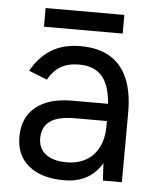

<svg xmlns="http://www.w3.org/2000/svg" viewBox="-49 -691 608 745"><g transform="rotate(5 254.5 -318.0)"><path d="M373.8 -82.2V-263.8Q373.8 -322.8 360.7 -362.1Q347.6 -401.3 319.7 -420.8Q291.8 -440.3 247 -440.3Q205.3 -440.3 176.2 -423.4Q147.1 -406.6 127.7 -371.1L56.4 -399.5Q85.5 -453.3 132.5 -482.7Q179.5 -512 247 -512Q316.2 -512 362 -484.6Q407.8 -457.2 430.7 -403.4Q453.5 -349.7 453.2 -270.5L452.4 0H378.5ZM40.8 -141Q40.8 -216.4 91.3 -257.4Q141.8 -298.4 232.6 -298.4H376.2V-231.4H251.1Q183.1 -231.4 152.4 -208.9Q121.7 -186.3 121.7 -142.1Q121.7 -102.8 150.7 -80.5Q179.7 -58.3 231.6 -58.3Q274.9 -58.3 307.2 -76.7Q339.4 -95.1 356.6 -129.7Q373.8 -164.3 373.8 -211.2H407.9Q407.9 -107.4 361.4 -47.7Q314.9 12 228.4 12Q139.8 12 90.3 -28.4Q40.8 -68.7 40.8 -141ZM98.7 -647.5H405.3V-574.8H98.7Z"/></g></svg>

Font: Oak Sans Light
Style: Regular
Weight: 400
Designer: Erik Kennedy, Walven
Foundry: Erik Kennedy, Walven
Version: Version 1.100;Glyphs 3.1.2 (3151)